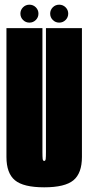

<svg xmlns="http://www.w3.org/2000/svg" viewBox="-20 -795 378 819"><path d="M168.5 4Q80 4 43.8 -26Q7.5 -56 7.5 -125.5V-675H161V-146.5Q161 -126.5 162 -117.5Q163 -108.5 168.5 -108.5Q174 -108.5 175 -117.5Q176 -126.5 176 -146.5V-675H329.5V-125.5Q329.5 -56 293.2 -26Q257 4 168.5 4ZM105.5 -698.5Q89.5 -698.5 78.2 -709.8Q67 -721 67 -737Q67 -752.5 78.2 -763.8Q89.5 -775 105.5 -775Q121.5 -775 132.8 -763.8Q144 -752.5 144 -737Q144 -721 132.8 -709.8Q121.5 -698.5 105.5 -698.5ZM232.5 -698.5Q216.5 -698.5 205.2 -709.8Q194 -721 194 -737Q194 -752.5 205.2 -763.8Q216.5 -775 232.5 -775Q248.5 -775 259.8 -763.8Q271 -752.5 271 -737Q271 -721 259.8 -709.8Q248.5 -698.5 232.5 -698.5Z"/></svg>

Font: Anybody UltraCondensed ExtraBold
Style: Regular
Weight: 800
Width: 1
Designer: Tyler Finck
Foundry: Etcetera Type Company
Version: Version 1.010; ttfautohint (v1.8.3) -l 8 -r 50 -G 200 -x 14 